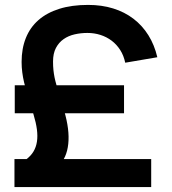

<svg xmlns="http://www.w3.org/2000/svg" viewBox="-20 -754 693 774"><path d="M215 -84.2Q249.3 -116.8 255.2 -174Q261.2 -231.2 238.7 -307.2L217.3 -378.7Q211.8 -397.2 207.4 -412.1Q203 -427.1 200 -441.5Q197.1 -456 195.4 -471.5Q193.8 -486.9 193.8 -506Q193.8 -538.7 205.5 -560.8Q217.2 -582.9 236.5 -596.3Q255.7 -609.8 280.8 -615.5Q305.8 -621.2 332.4 -621.2Q360.1 -621.2 385 -613.2Q409.9 -605.2 430.1 -590Q450.2 -574.8 464.5 -552.5Q478.8 -530.2 484.8 -501.2L614.2 -523.3Q602.6 -573 578.1 -612.1Q553.6 -651.2 518 -678.4Q482.4 -705.6 436.3 -719.9Q390.2 -734.2 335.1 -734.2Q269.2 -734.2 219 -718.4Q168.8 -702.6 135 -673Q101.2 -643.4 84.2 -600.8Q67.1 -558.2 67.1 -504.5Q67.1 -482.4 69.8 -462Q72.5 -441.5 76.8 -423.2Q81 -405 85.7 -389.3Q90.4 -373.7 94.4 -360.7L115 -293.1Q125.2 -259.5 128.8 -232.2Q132.3 -204.8 128.9 -182.8Q125.4 -160.7 115.1 -143.4Q104.8 -126.2 87.3 -112.8ZM38.3 0H589.5V-112.8H87.3H38.3ZM39.5 -297.5H480V-410.3H39.5Z"/></svg>

Font: Vela Sans GX ExtLt
Style: Regular
Weight: 200
Designer: Principal design: Mikhail Sharanda - project Manrope.
Design modification: Ravid Balaliev
Foundry: Mikhail Sharanda
Version: Version 1.001